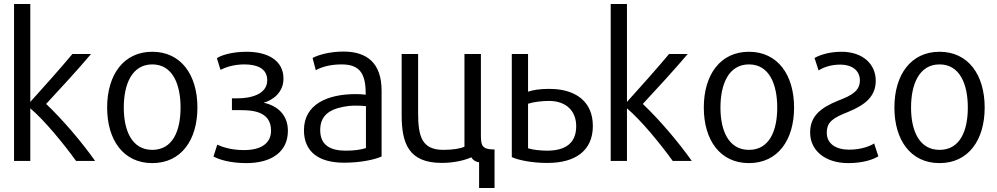

<svg xmlns="http://www.w3.org/2000/svg" viewBox="-20 -800 4968 957"><path d="M454 2C387 -93 293 -203 210 -282C278 -355 368 -453 434 -531H341C286 -465 200 -368 131 -292V-780H50V2H131V-260C201 -201 297 -84 359 2Z M880 -264C880 -148 841 -53 739 -53C638 -53 597 -148 597 -264C597 -379 637 -479 739 -479C841 -479 880 -379 880 -264ZM964 -264C964 -427 882 -542 739 -542C596 -542 514 -427 514 -264C514 -102 595 13 739 13C883 13 964 -102 964 -264Z M1312 -400C1312 -328 1226 -310 1166 -310H1136V-251H1166C1169 -251 1172.1 -251 1175.4 -251C1232.6 -251 1331 -248.3 1331 -149C1331 -84 1278.6 -52 1197.8 -52C1196.5 -52 1195.3 -52 1194 -52C1126 -52 1080 -71 1063 -79L1044 -20C1071 -5 1127 13 1208 13C1333 13 1415 -43 1415 -148C1415 -230 1360 -274 1294 -288C1339 -300 1393 -339 1393 -408C1393 -497 1317 -542 1209 -542C1138 -542 1082 -525 1061 -510L1079 -452C1100 -462 1140 -479 1198 -479C1259.9 -479 1312 -459.6 1312 -400Z M1804 -62C1779 -54 1746 -49 1704 -49C1625 -49 1576 -77 1576 -152C1576 -237 1641 -262 1719 -272C1732.2 -273.1 1744.2 -273.5 1755.2 -273.5C1774.2 -273.5 1790.1 -272.3 1804 -271ZM1495 -151C1495 -43 1569 11 1695 11C1776 11 1847 -4 1882 -20V-348C1882 -487 1808 -543 1692 -543C1621 -543 1563 -525 1538 -511L1554 -450C1577 -463 1619 -479 1683 -479C1781 -479 1803 -424 1803 -328C1786 -330 1770 -331 1753 -331C1612.5 -331 1495 -280.3 1495 -151Z M2377 -531H2295V-69C2278 -60 2238 -53 2190 -53C2083 -53 2064 -119 2064 -238V-531H1982V-227C1982 -86 2016 12 2182 12C2242 12 2297 -1 2329 -16C2337 -3 2348 6 2368 9V137H2445V-55C2378.8 -55 2377 -76.5 2377 -133.8C2377 -137.1 2377 -140.5 2377 -144Z M2612 -61V-283C2640.7 -292.1 2681 -297 2719 -297C2803 -296 2852 -246 2852 -171C2852 -91 2804 -50 2710 -49C2675.9 -49 2634.2 -53.1 2612 -61ZM2531 -531V-17C2562.9 -1.5 2634.9 12.1 2703.8 12.1C2706.2 12.1 2708.6 12 2711 12C2846 12 2935 -48 2935 -172C2935 -294 2850 -349 2745 -356C2735 -356 2726 -357 2716 -357C2669 -357 2635 -351 2612 -343V-531Z M3428 2C3361 -93 3267 -203 3184 -282C3252 -355 3342 -453 3408 -531H3315C3260 -465 3174 -368 3105 -292V-780H3024V2H3105V-260C3175 -201 3271 -84 3333 2Z M3854 -264C3854 -148 3815 -53 3713 -53C3612 -53 3571 -148 3571 -264C3571 -379 3611 -479 3713 -479C3815 -479 3854 -379 3854 -264ZM3938 -264C3938 -427 3856 -542 3713 -542C3570 -542 3488 -427 3488 -264C3488 -102 3569 13 3713 13C3857 13 3938 -102 3938 -264Z M4018 -139C4018 -50 4093 13 4208 13C4284 13 4334 -6 4358 -21C4351 -42 4344 -64 4337 -85C4319 -73 4275 -54 4212 -54C4146 -54 4101 -84 4101 -138C4101 -193 4132 -212 4207 -242C4298 -279 4345 -323 4345 -398C4345 -480 4281 -542 4174 -542C4112 -542 4064 -525 4040 -511L4060 -449C4078 -460 4113 -478 4169 -478C4226 -478 4266 -449 4266 -399C4266 -347 4225 -324 4159 -299C4065 -261 4018 -218 4018 -139Z M4804 -264C4804 -148 4765 -53 4663 -53C4562 -53 4521 -148 4521 -264C4521 -379 4561 -479 4663 -479C4765 -479 4804 -379 4804 -264ZM4888 -264C4888 -427 4806 -542 4663 -542C4520 -542 4438 -427 4438 -264C4438 -102 4519 13 4663 13C4807 13 4888 -102 4888 -264Z"/></svg>

Font: Repo
Style: Regular
Weight: 400
Designer: Stefan Peev
Foundry: Context Ltd
Version: Version 0.000